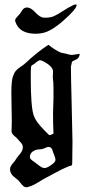

<svg xmlns="http://www.w3.org/2000/svg" viewBox="-20 -668 380 850"><path d="M95.7 -634.8Q95.7 -634.8 100.6 -634.8Q116.2 -634.8 136.7 -612.8Q157.2 -590.8 173.8 -589.8H182.6Q204.1 -589.8 219.2 -596.7Q234.4 -603.5 258.3 -619.1Q282.2 -634.8 302.7 -644.5Q310.5 -648.4 315.4 -648.4Q319.3 -648.4 319.3 -645.5Q319.3 -628.9 262.7 -578.6Q206.1 -528.3 167 -521.5Q152.3 -518.6 137.7 -518.6Q65.4 -518.6 47.9 -572.3Q46.9 -574.2 46.9 -577.1Q46.9 -582 50.3 -586.9Q53.7 -591.8 59.6 -597.7Q65.4 -603.5 68.4 -607.4Q70.3 -610.4 74.2 -616.2Q78.1 -622.1 80.1 -625Q82 -627.9 86.4 -630.9Q90.8 -633.8 95.7 -634.8ZM196.3 -71.3Q200.2 -69.3 202.1 -69.8Q204.1 -70.3 209 -72.8Q213.9 -75.2 216.8 -76.2Q214.8 -113.3 214.8 -165Q214.8 -185.5 216.8 -234.4V-254.9V-275.4Q216.8 -302.7 213.9 -324.2Q213.9 -324.2 213.9 -329.1Q213.9 -333 214.4 -340.3Q214.8 -347.7 214.8 -350.6Q214.8 -368.2 191.4 -384.8Q166 -401.4 157.2 -401.4Q150.4 -401.4 133.8 -386.7Q132.8 -385.7 127 -382.3Q121.1 -378.9 119.1 -376.5Q117.2 -374 117.2 -369.1Q116.2 -357.4 116.2 -323.2Q116.2 -196.3 128.9 -158.2Q134.8 -140.6 147.9 -123.5Q161.1 -106.4 177.2 -90.3Q193.4 -74.2 196.3 -71.3ZM139.6 54.7Q166 76.2 175.8 76.2Q186.5 76.2 204.1 64.5Q225.6 49.8 225.6 40Q225.6 30.3 215.8 7.8Q214.8 5.9 213.4 0.5Q211.9 -4.9 210.9 -6.8Q210 -8.8 207.5 -11.7Q205.1 -14.6 201.2 -16.6Q198.2 -17.6 193.4 -17.6Q189.5 -17.6 178.2 -12.2Q167 -6.8 156.2 -6.8Q138.7 -6.8 125.5 2.4Q112.3 11.7 112.3 26.4Q112.3 32.2 116.2 36.6Q120.1 41 128.4 46.4Q136.7 51.8 139.6 54.7ZM102.5 160.2Q100.6 161.1 96.7 161.1Q89.8 161.1 84 156.2Q78.1 151.4 71.3 142.6Q64.5 133.8 60.5 129.9Q57.6 127 49.3 120.6Q41 114.3 36.6 109.9Q32.2 105.5 28.3 98.1Q24.4 90.8 24.4 82Q24.4 74.2 28.3 66.9Q32.2 59.6 39.6 51.8Q46.9 43.9 49.8 38.1Q51.8 33.2 66.4 16.1Q81.1 -1 81.1 -15.6Q81.1 -23.4 78.1 -28.8Q75.2 -34.2 68.8 -40.5Q62.5 -46.9 59.6 -50.8Q56.6 -55.7 43.9 -65.9Q31.2 -76.2 31.2 -85.9Q31.2 -86.9 31.2 -91.3Q31.2 -95.7 31.7 -106Q32.2 -116.2 32.2 -131.8Q32.2 -153.3 31.2 -195.8Q30.3 -238.3 30.3 -255.9Q30.3 -306.6 36.1 -326.2Q42 -344.7 49.8 -354Q57.6 -363.3 70.3 -371.6Q83 -379.9 90.8 -386.7Q144.5 -437.5 194.3 -469.7Q227.5 -443.4 251 -434.6Q261.7 -432.6 270 -430.7Q278.3 -428.7 281.7 -427.7Q285.2 -426.8 289.1 -425.8Q293 -424.8 295.9 -424.8Q298.8 -424.8 302.7 -425.3Q306.6 -425.8 315.4 -427.2Q324.2 -428.7 333 -429.7Q331.1 -410.2 315.9 -403.8Q300.8 -397.5 298.8 -394.5Q293.9 -375 293.9 -373Q293.9 -335 297.4 -200.2Q300.8 -65.4 300.8 -44.9V-32.2Q300.8 -17.6 300.3 7.8Q299.8 33.2 299.8 51.8Q299.8 61.5 297.4 64Q294.9 66.4 290.5 66.4Q286.1 66.4 284.2 68.4Q256.8 79.1 227.1 95.7Q197.3 112.3 183.6 119.1Q171.9 125 158.7 133.3Q145.5 141.6 133.3 148.4Q121.1 155.3 102.5 160.2Z"/></svg>

Font: Isabella
Style: Medium
Weight: 500
Designer: John Stracke
Version: Version 001.202